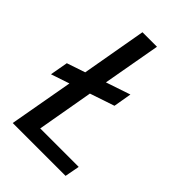

<svg xmlns="http://www.w3.org/2000/svg" viewBox="-211 -778 858 858"><g transform="rotate(45 218.5 -348.5)"><path d="M163.1 -696.8H254.9L206.1 -422.9L321.8 -461.9L307.1 -376L190.9 -336.9L144 -69.8H387.2L374 0H40L94.2 -304.2L6.8 -274.9L22 -359.9L108.9 -389.2Z"/></g></svg>

Font: Poppins
Style: Italic
Weight: 400
Italic angle: -10°
Designer: Ninad Kale (Devanagari), Jonny Pinhorn (Latin)
Foundry: Indian Type Foundry
Version: Version 3.200;PS 1.000;hotconv 16.6.54;makeotf.lib2.5.65590